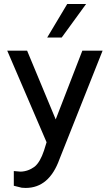

<svg xmlns="http://www.w3.org/2000/svg" viewBox="-20 -799 540 944"><path d="M47.9 42 81.1 44.9Q119.1 43.9 151.4 19.5Q177.7 -2.9 196.3 -58.6L209 -99.6L15.6 -549.8H113.3L253.9 -211.9L384.8 -549.8H484.4L272.5 -16.6Q221.7 125 106.4 125H105.5L86.9 124L47.9 114.3ZM211.9 -614.3 310.5 -779.3H403.3L283.2 -614.3Z"/></svg>

Font: RobotoJAA
Style: Medium
Weight: 500
Version: Version 2.05; 2016-11-05